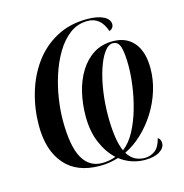

<svg xmlns="http://www.w3.org/2000/svg" viewBox="-111 -828 934 972"><g transform="rotate(-15 355.5 -342.5)"><path d="M531 40Q494 40 460.5 28Q427 16 400 -5Q378 2 354.5 6Q331 10 303 10Q182 10 119 -63.5Q56 -137 56 -266Q56 -353 80 -435.5Q104 -518 151 -583Q198 -648 268.5 -686.5Q339 -725 431 -725Q485 -725 516.5 -709Q548 -693 548 -666Q548 -658 543 -650Q538 -642 525 -637Q511 -678 487.5 -696.5Q464 -715 431 -715Q378 -715 337.5 -684.5Q297 -654 267 -604Q237 -554 217.5 -493.5Q198 -433 189 -372.5Q180 -312 180 -261Q180 -125 215 -63Q250 -1 317 -1Q355 -1 389 -14Q348 -52 322.5 -111.5Q297 -171 297 -251Q297 -315 311 -374.5Q325 -434 354 -481Q383 -528 426 -555.5Q469 -583 527 -583Q598 -583 637.5 -536Q677 -489 677 -401Q677 -343 659 -285Q641 -227 608.5 -175.5Q576 -124 533.5 -84Q491 -44 443 -21Q460 7 483 18.5Q506 30 532 30Q562 30 586 12.5Q610 -5 621 -50Q627 -47 631.5 -39.5Q636 -32 636 -20Q636 5 608 22.5Q580 40 531 40ZM435 -36Q471 -63 497 -111.5Q523 -160 540 -219Q557 -278 565 -336.5Q573 -395 573 -442Q573 -505 563.5 -539Q554 -573 525 -573Q501 -573 479.5 -543Q458 -513 441.5 -462.5Q425 -412 416 -349.5Q407 -287 407 -222Q407 -165 413.5 -117Q420 -69 435 -36Z"/></g></svg>

Font: Noto Serif Display Condensed SemiBold
Style: Italic
Weight: 600
Width: 3
Italic angle: -12°
Designer: Monotype Design Team
Foundry: Monotype Imaging Inc.
Version: Version 2.009